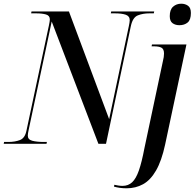

<svg xmlns="http://www.w3.org/2000/svg" viewBox="-44 -776 1054 1036"><path d="M-24 0 -22 -10H1Q37 -10 64 -20.5Q91 -31 99 -72L220 -639Q222 -649 223.5 -657.5Q225 -666 225 -671Q225 -692 204 -698Q183 -704 150 -704H124L126 -714H328L545 -133L651 -634Q653 -644 654.5 -652.5Q656 -661 656 -667Q656 -689 634.5 -696.5Q613 -704 575 -704H554L556 -714H788L786 -704H762Q727 -704 699.5 -693Q672 -682 662 -635L528 0H487L235 -660L111 -77Q106 -55 106 -44Q106 -23 130 -16.5Q154 -10 193 -10H209L207 0ZM924 -640Q902 -640 887 -651Q872 -662 872 -689Q872 -724 890 -740Q908 -756 934 -756Q955 -756 970.5 -745Q986 -734 986 -706Q986 -669 968.5 -654.5Q951 -640 924 -640ZM639 240Q619 240 602 237.5Q585 235 571 231L573 221Q581 223 593.5 225Q606 227 617 227Q648 227 669 207.5Q690 188 705.5 143.5Q721 99 735 25L835 -446Q838 -458 839.5 -468Q841 -478 841 -487Q841 -511 827.5 -518.5Q814 -526 787 -526H774L776 -536H962L847 4Q828 92 798 144Q768 196 728 218Q688 240 639 240Z"/></svg>

Font: Noto Serif Display SemiCondensed Medium
Style: Italic
Weight: 500
Width: 4
Italic angle: -12°
Designer: Monotype Design Team
Foundry: Monotype Imaging Inc.
Version: Version 2.009